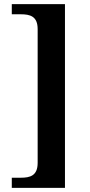

<svg xmlns="http://www.w3.org/2000/svg" viewBox="-20 -780 434 928"><path d="M37 128H294V-760H37V-711H80C125 -711 162 -702 162 -639V7C162 70 125 79 80 79H37Z"/></svg>

Font: Noto Serif Yezidi SemiBold
Style: Regular
Weight: 600
Designer: Dalton Maag Ltd
Foundry: Dalton Maag Ltd
Version: Version 1.001